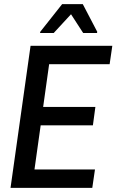

<svg xmlns="http://www.w3.org/2000/svg" viewBox="-20 -910 564 930"><path d="M31 0ZM31 0 128 -688H524L511 -599H218L189 -392H442L430 -303H177L147 -89H440L427 0ZM174 -750 175 -756 281 -890H381L451 -756L450 -750H383L324 -841L240 -750Z"/></svg>

Font: Assailand Medium
Style: Italic
Weight: 500
Italic angle: -8°
Designer: Hector Gatti with collaboration of the Omnibus-Type team
Foundry: Omnibus-Type
Version: Version 0.072;October 19, 2019;FontCreator 12.0.0.2547 64-bi